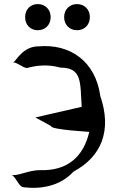

<svg xmlns="http://www.w3.org/2000/svg" viewBox="-20 -924 665 940"><path d="M417 -278C439 -278 225 -288 230 -307L153 -349L380 -401C372 -518 384 -593 276 -593C210 -611 156 -603 112 -591C92 -591 57 -624 44 -617C60 -627 92 -697 168 -697C324 -711 448 -623 471 -454C529 -285 477 -157 340 -84C272 -9 173 2 98 -7C71 -7 61 -56 35 -69C58 -57 117 -91 175 -91C311 -86 389 -158 417 -278ZM228 -840C228 -801 200 -776 165 -776C130 -776 103 -801 103 -840C103 -879 130 -904 165 -904C200 -904 228 -879 228 -840ZM420 -840C420 -801 392 -776 357 -776C322 -776 294 -801 294 -840C294 -879 322 -904 357 -904C392 -904 420 -879 420 -840Z"/></svg>

Font: Repo Medium
Style: Regular
Weight: 500
Designer: Stefan Peev
Foundry: Context Ltd
Version: Version 1.502